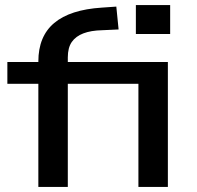

<svg xmlns="http://www.w3.org/2000/svg" viewBox="-20 -736 776 756"><path d="M131 0V-406H9V-492H159L131 -464V-494Q131 -593 193.5 -645.5Q256 -698 381 -706L438 -710L447 -620L382 -617Q338 -616 308 -604.5Q278 -593 262.5 -570.5Q247 -548 247 -510V-467L214 -492H641V0H525V-406H247V0ZM515 -602V-716H650V-602Z"/></svg>

Font: Nunito Sans 10pt Expanded SemiBold
Style: Regular
Weight: 600
Width: 7
Designer: Vernon Adams
Foundry: Vernon Adams
Version: Version 3.101;gftools[0.9.27]